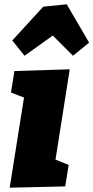

<svg xmlns="http://www.w3.org/2000/svg" viewBox="-20 -866 434 892"><path d="M25 6 106 -504 175 -381 31 -436 47 -536 304 -544 223 -30 155 -157 299 -100 283 0ZM94 -607 37 -678 181 -835 290 -846 394 -668 319 -607 169 -757 294 -750Z"/></svg>

Font: Bitter Thin Black
Style: Italic
Weight: 900
Italic angle: -9°
Version: Version 3.020